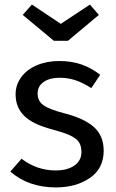

<svg xmlns="http://www.w3.org/2000/svg" viewBox="-20 -805 507 837"><path d="M417 -479 378 -421Q342 -444 309.5 -455Q277 -466 241 -466Q196 -466 170 -447.5Q144 -429 144 -397Q144 -365 168.5 -347Q193 -329 257 -312Q345 -290 388.5 -252Q432 -214 432 -148Q432 -70 371.5 -29Q311 12 224 12Q104 12 25 -57L74 -113Q141 -62 222 -62Q274 -62 304.5 -83.5Q335 -105 335 -142Q335 -169 324 -185.5Q313 -202 286 -214.5Q259 -227 207 -241Q123 -263 85.5 -300Q48 -337 48 -394Q48 -435 72.5 -468.5Q97 -502 140.5 -520.5Q184 -539 238 -539Q292 -539 335 -524Q378 -509 417 -479ZM411 -740 276 -627H215L79 -740L119 -785L245 -701L372 -785Z"/></svg>

Font: Wolseley Sans
Style: Regular
Weight: 400
Designer: Carrois Corporate & Edenspiekermann AG
Foundry: Carrois Corporate GbR & Edenspiekermann AG
Version: Version 4.202